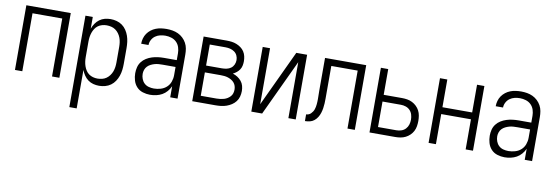

<svg xmlns="http://www.w3.org/2000/svg" viewBox="-55 -917 4385 1520"><g transform="rotate(10 2137.5 -156.5)"><path d="M59 0V-520H416V0H357V-466H118V0Z M534 215V-520H593V-426Q601 -448 614.5 -468Q628 -488 647 -502Q666 -516 689 -522Q712 -528 736 -528Q760 -528 784.5 -521.5Q809 -515 829 -500.5Q849 -486 863 -465Q877 -444 885 -420.5Q893 -397 896 -372.5Q899 -348 899 -323V-197Q899 -172 896 -147.5Q893 -123 885 -99.5Q877 -76 863 -55Q849 -34 829 -19.5Q809 -5 784.5 1.5Q760 8 736 8Q712 8 689 2Q666 -4 647 -18Q628 -32 614.5 -52Q601 -72 593 -94V215ZM713 -46Q732 -46 750.5 -50.5Q769 -55 784 -65.5Q799 -76 810.5 -91.5Q822 -107 828.5 -124.5Q835 -142 837.5 -160.5Q840 -179 840 -197V-323Q840 -341 837.5 -359.5Q835 -378 828.5 -395.5Q822 -413 810.5 -428.5Q799 -444 784 -454.5Q769 -465 750.5 -469.5Q732 -474 713 -474Q695 -474 677 -469Q659 -464 644.5 -453.5Q630 -443 620 -427.5Q610 -412 604 -394.5Q598 -377 595.5 -359Q593 -341 593 -323V-197Q593 -179 595.5 -161Q598 -143 604 -125.5Q610 -108 620 -92.5Q630 -77 644.5 -66.5Q659 -56 677 -51Q695 -46 713 -46Z M1145 8Q1116 8 1087 -1Q1058 -10 1038 -31.5Q1018 -53 1009.5 -82Q1001 -111 1001 -140Q1001 -165 1007 -189Q1013 -213 1028 -232.5Q1043 -252 1064 -265Q1085 -278 1108.5 -285.5Q1132 -293 1156.5 -296Q1181 -299 1205 -299H1307V-354Q1307 -378 1299.5 -401.5Q1292 -425 1275 -442Q1258 -459 1234 -466.5Q1210 -474 1186 -474Q1164 -474 1143 -469Q1122 -464 1104.5 -451.5Q1087 -439 1076.5 -419Q1066 -399 1066 -378H1007Q1007 -400 1013 -421.5Q1019 -443 1031.5 -461Q1044 -479 1061.5 -492.5Q1079 -506 1099.5 -514Q1120 -522 1142 -525Q1164 -528 1186 -528Q1210 -528 1233.5 -524Q1257 -520 1278.5 -510Q1300 -500 1317.5 -483.5Q1335 -467 1346.5 -446Q1358 -425 1362 -401.5Q1366 -378 1366 -354V0H1307V-89Q1297 -66 1280 -46.5Q1263 -27 1241.5 -15Q1220 -3 1195 2.5Q1170 8 1145 8ZM1167 -46Q1194 -46 1221 -54Q1248 -62 1268 -80Q1288 -98 1297.5 -124Q1307 -150 1307 -177V-244H1205Q1189 -244 1172.5 -243Q1156 -242 1140 -237.5Q1124 -233 1109 -225.5Q1094 -218 1082.5 -206Q1071 -194 1065.5 -178Q1060 -162 1060 -146Q1060 -125 1067.5 -105Q1075 -85 1090 -71Q1105 -57 1125.5 -51.5Q1146 -46 1167 -46Z M1484 0V-520H1670Q1690 -520 1710 -517.5Q1730 -515 1749 -507.5Q1768 -500 1784.5 -488Q1801 -476 1812 -459Q1823 -442 1827.5 -422Q1832 -402 1832 -382Q1832 -365 1828.5 -347.5Q1825 -330 1815.5 -315.5Q1806 -301 1792.5 -290Q1779 -279 1763 -271Q1783 -265 1801 -253.5Q1819 -242 1832.5 -225.5Q1846 -209 1851.5 -188.5Q1857 -168 1857 -147Q1857 -124 1851 -102Q1845 -80 1831.5 -62.5Q1818 -45 1799 -32.5Q1780 -20 1758.5 -12.5Q1737 -5 1715 -2.5Q1693 0 1670 0ZM1543 -297H1670Q1689 -297 1708 -301Q1727 -305 1742 -316Q1757 -327 1765 -344.5Q1773 -362 1773 -381Q1773 -400 1765 -417.5Q1757 -435 1741.5 -446Q1726 -457 1707.5 -461.5Q1689 -466 1670 -466H1543ZM1670 -54Q1685 -54 1700 -56Q1715 -58 1729 -62Q1743 -66 1756 -74Q1769 -82 1779 -93Q1789 -104 1793.5 -118.5Q1798 -133 1798 -148Q1798 -163 1793.5 -177.5Q1789 -192 1779 -203.5Q1769 -215 1756 -222.5Q1743 -230 1729 -234.5Q1715 -239 1700 -240.5Q1685 -242 1670 -242H1543V-54Z M1959 0V-520H2018V-70L2229 -520H2316V0H2257V-450L2046 0Z M2390 0V-54Q2400 -54 2410 -58Q2420 -62 2427.5 -69.5Q2435 -77 2441 -86Q2447 -95 2450.5 -105Q2454 -115 2456 -125.5Q2458 -136 2459 -146.5Q2460 -157 2460.5 -167.5Q2461 -178 2461 -189Q2461 -206 2460.5 -223.5Q2460 -241 2460 -258V-520H2791V0H2732V-466H2520V-244Q2520 -224 2520 -204Q2520 -184 2519 -164.5Q2518 -145 2515 -125.5Q2512 -106 2506 -87Q2500 -68 2489.5 -51Q2479 -34 2463.5 -21.5Q2448 -9 2428.5 -4.5Q2409 0 2390 0Z M2909 0V-520H2968V-313H3116Q3137 -313 3158 -309.5Q3179 -306 3198 -296.5Q3217 -287 3232.5 -272Q3248 -257 3257.5 -238.5Q3267 -220 3270.5 -199Q3274 -178 3274 -157Q3274 -135 3270.5 -114Q3267 -93 3257.5 -74.5Q3248 -56 3232.5 -41Q3217 -26 3198 -16.5Q3179 -7 3158 -3.5Q3137 0 3116 0ZM3116 -54Q3136 -54 3155.5 -60.5Q3175 -67 3189 -82Q3203 -97 3209 -116.5Q3215 -136 3215 -157Q3215 -177 3209 -197Q3203 -217 3189 -231.5Q3175 -246 3155.5 -252.5Q3136 -259 3116 -259H2968V-54Z M3384 0V-520H3443V-297H3682V-520H3741V0H3682V-242H3443V0Z M3995 8Q3966 8 3937 -1Q3908 -10 3888 -31.5Q3868 -53 3859.5 -82Q3851 -111 3851 -140Q3851 -165 3857 -189Q3863 -213 3878 -232.5Q3893 -252 3914 -265Q3935 -278 3958.5 -285.5Q3982 -293 4006.5 -296Q4031 -299 4055 -299H4157V-354Q4157 -378 4149.5 -401.5Q4142 -425 4125 -442Q4108 -459 4084 -466.5Q4060 -474 4036 -474Q4014 -474 3993 -469Q3972 -464 3954.5 -451.5Q3937 -439 3926.5 -419Q3916 -399 3916 -378H3857Q3857 -400 3863 -421.5Q3869 -443 3881.5 -461Q3894 -479 3911.5 -492.5Q3929 -506 3949.5 -514Q3970 -522 3992 -525Q4014 -528 4036 -528Q4060 -528 4083.5 -524Q4107 -520 4128.5 -510Q4150 -500 4167.5 -483.5Q4185 -467 4196.5 -446Q4208 -425 4212 -401.5Q4216 -378 4216 -354V0H4157V-89Q4147 -66 4130 -46.5Q4113 -27 4091.5 -15Q4070 -3 4045 2.5Q4020 8 3995 8ZM4017 -46Q4044 -46 4071 -54Q4098 -62 4118 -80Q4138 -98 4147.5 -124Q4157 -150 4157 -177V-244H4055Q4039 -244 4022.5 -243Q4006 -242 3990 -237.5Q3974 -233 3959 -225.5Q3944 -218 3932.5 -206Q3921 -194 3915.5 -178Q3910 -162 3910 -146Q3910 -125 3917.5 -105Q3925 -85 3940 -71Q3955 -57 3975.5 -51.5Q3996 -46 4017 -46Z"/></g></svg>

Font: Iosevka QP Light
Style: Regular
Weight: 300
Designer: Belleve Invis
Foundry: Belleve Invis
Version: Version 20.0.0; ttfautohint (v1.8.4)